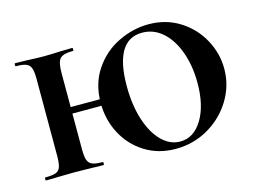

<svg xmlns="http://www.w3.org/2000/svg" viewBox="-74 -604 984 741"><g transform="rotate(-15 418.0 -234.0)"><path d="M143 -249H365V-223H143ZM32 -456Q29 -456 29 -462Q29 -468 32 -468L80 -467Q120 -465 145 -465Q172 -465 212 -467L260 -468Q262 -468 262 -462Q262 -456 260 -456Q220 -456 207.5 -442Q195 -428 195 -385V-81Q195 -51 200 -37Q205 -23 218.5 -17.5Q232 -12 260 -12Q262 -12 262 -6Q262 0 260 0Q229 0 212 -1L145 -2L80 -1Q62 0 30 0Q28 0 28 -6Q28 -12 30 -12Q59 -12 72.5 -17Q86 -22 91 -36.5Q96 -51 96 -81V-387Q96 -417 91 -431Q86 -445 72.5 -450.5Q59 -456 32 -456ZM311 -234Q311 -310 348.5 -366Q386 -422 445.5 -451Q505 -480 567 -480Q637 -480 691.5 -445.5Q746 -411 776 -355.5Q806 -300 806 -239Q806 -172 771 -114.5Q736 -57 676.5 -22.5Q617 12 546 12Q477 12 423.5 -21.5Q370 -55 340.5 -111Q311 -167 311 -234ZM692 -213Q692 -281 672 -336.5Q652 -392 616.5 -423.5Q581 -455 535 -455Q480 -455 452.5 -408.5Q425 -362 425 -271Q425 -195 444 -136Q463 -77 496 -44Q529 -11 570 -11Q624 -11 658 -66.5Q692 -122 692 -213Z"/></g></svg>

Font: Cormorant SC
Style: Bold
Weight: 700
Designer: Christian Thalmann (Catharsis Fonts)
Foundry: Catharsis Fonts
Version: Version 4.000